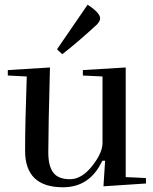

<svg xmlns="http://www.w3.org/2000/svg" viewBox="-20 -779 648 811"><path d="M413 -175V-456L330 -460V-483L511 -494V-31L596 -27L597 -4L417 8L424 -100H412Q360 12 246 12Q86 12 86 -142Q86 -255 93 -456L13 -460V-483L191 -494Q184 -230 184 -135Q184 -78 205 -50Q226 -22 275.5 -22Q325 -22 369 -77.5Q413 -133 413 -175ZM350 -759Q403 -725 403 -701Q403 -690 389 -675Q310 -602 243 -550Q225 -566 221 -571Q338 -742 350 -759Z"/></svg>

Font: Rufina
Style: Regular
Weight: 400
Designer: Martin Sommaruga
Foundry: Martin Sommaruga
Version: Version 1.001